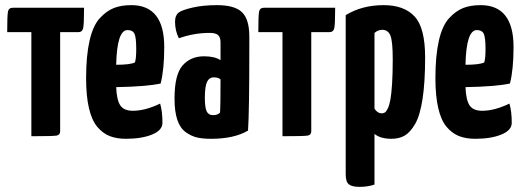

<svg xmlns="http://www.w3.org/2000/svg" viewBox="-20 -530 2038 747"><path d="M214 -405V-20V-19Q214 -5 200 -2.5Q186 0 102 0V-405H8Q8 -470 11 -485Q14 -500 31 -500H307Q307 -435 303.5 -420Q300 -405 285 -405Z M497 -99Q545 -99 603 -127Q612 -97 612 -52Q612 -23 571.5 -6.5Q531 10 470 10Q434 10 407 -0.5Q380 -11 358.5 -36.5Q337 -62 326 -109.5Q315 -157 315 -226Q315 -313 328.5 -372Q342 -431 368.5 -459.5Q395 -488 423.5 -499Q452 -510 491 -510Q619 -510 619 -347Q619 -260 605 -205Q548 -193 432 -191Q434 -141 448 -120Q462 -99 497 -99ZM476 -413Q435 -413 432 -278Q486 -278 505 -287Q510 -302 510 -339Q510 -385 503 -399Q496 -413 476 -413Z M661 -446Q661 -470 675 -481Q688 -491 729 -500.5Q770 -510 824 -510Q893 -510 921.5 -482.5Q950 -455 950 -388V-341Q950 -96 945 -22Q891 10 801 10Q769 10 747 5Q725 0 703 -15.5Q681 -31 670 -63.5Q659 -96 659 -146Q659 -240 690.5 -275.5Q722 -311 774 -311Q815 -311 838 -296V-365Q838 -385 828.5 -393.5Q819 -402 796 -402Q734 -402 676 -381Q661 -410 661 -446ZM838 -221Q829 -229 812 -229Q794 -229 785.5 -211.5Q777 -194 777 -149Q777 -112 784 -97Q791 -82 809 -82Q827 -82 836 -92Q838 -114 838 -221Z M1191 -405V-20V-19Q1191 -5 1177 -2.5Q1163 0 1079 0V-405H985Q985 -470 988 -485Q991 -500 1008 -500H1284Q1284 -435 1280.5 -420Q1277 -405 1262 -405Z M1325 -471Q1388 -510 1473 -510Q1552 -510 1593 -466Q1634 -422 1634 -307Q1634 -210 1624 -145Q1614 -80 1595 -47.5Q1576 -15 1554.5 -2.5Q1533 10 1503 10Q1460 10 1437 -9V188Q1412 197 1379 197Q1349 197 1337 187Q1325 177 1325 148ZM1437 -107Q1449 -89 1465 -89Q1472 -89 1477.5 -92.5Q1483 -96 1489 -108.5Q1495 -121 1499 -143Q1503 -165 1505.5 -205Q1508 -245 1508 -300Q1508 -369 1499 -391.5Q1490 -414 1467 -414Q1451 -414 1437 -402Z M1856 -99Q1904 -99 1962 -127Q1971 -97 1971 -52Q1971 -23 1930.5 -6.5Q1890 10 1829 10Q1793 10 1766 -0.5Q1739 -11 1717.5 -36.5Q1696 -62 1685 -109.5Q1674 -157 1674 -226Q1674 -313 1687.5 -372Q1701 -431 1727.5 -459.5Q1754 -488 1782.5 -499Q1811 -510 1850 -510Q1978 -510 1978 -347Q1978 -260 1964 -205Q1907 -193 1791 -191Q1793 -141 1807 -120Q1821 -99 1856 -99ZM1835 -413Q1794 -413 1791 -278Q1845 -278 1864 -287Q1869 -302 1869 -339Q1869 -385 1862 -399Q1855 -413 1835 -413Z"/></svg>

Font: Yanone Kaffeesatz Bold
Style: Regular
Weight: 700
Designer: Yanone (Cyrillic: Daniel Pouzeot)
Foundry: Yanone
Version: Version 1.003;PS 001.003;hotconv 1.0.88;makeotf.lib2.5.64775